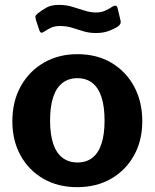

<svg xmlns="http://www.w3.org/2000/svg" viewBox="-20 -764 639 794"><path d="M299 10Q219.6 10 159.2 -24.9Q98.9 -59.7 65 -121.2Q31.1 -182.7 31.1 -262Q31.1 -345.4 66.2 -407.9Q101.3 -470.4 162 -505.2Q222.7 -540 300 -540Q380.8 -540 440.9 -504.3Q501 -468.6 534.7 -406.1Q568.4 -343.6 568.4 -262.6Q568.4 -183 534.3 -121.5Q500.2 -60 439.7 -25Q379.1 10 299 10ZM300.3 -92.1Q337.3 -92.1 362.3 -111.7Q387.2 -131.2 399.8 -169.9Q412.4 -208.7 412.4 -265.4Q412.4 -323.6 399.6 -362.5Q386.9 -401.4 361.8 -421.1Q336.8 -440.7 300 -440.7Q263.9 -440.7 238.4 -421.1Q212.8 -401.4 200 -362.5Q187.1 -323.6 187.1 -265.4Q187.1 -208.3 200 -169.7Q212.8 -131.2 238.4 -111.7Q263.9 -92.1 300.3 -92.1ZM467.3 -654.2Q453.1 -644.7 429.9 -636Q406.7 -627.4 376.8 -627.4Q348.7 -627.4 324.6 -634.8Q300.6 -642.2 277.9 -649.3Q255.3 -656.4 228.6 -656.4Q207.3 -656.4 193.2 -650.3Q179 -644.2 161.9 -632.8Q155.1 -628 150.4 -628.8Q145.8 -629.7 142.4 -639.7L128.2 -682.7Q126.5 -689.6 126.3 -694.7Q126.1 -699.7 134.5 -707.1Q152.4 -721.7 172.5 -732.8Q192.6 -743.8 223.9 -743.8Q253 -743.8 279 -736Q305 -728.3 329.3 -720.3Q353.7 -712.4 376.4 -712.4Q398.4 -712.4 415.5 -720.1Q432.6 -727.8 445.6 -737Q452.8 -741.4 458.6 -740.2Q464.5 -739 466.5 -729.7L478.7 -678.2Q482.2 -664.9 467.3 -654.2Z"/></svg>

Font: Libre Franklin Thin
Style: Regular
Weight: 100
Designer: Pablo Impallari, Rodrigo Fuenzalida, Nhung Nguyen
Foundry: Impallari Type
Version: Version 3.000